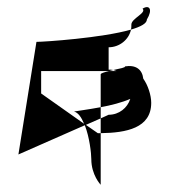

<svg xmlns="http://www.w3.org/2000/svg" viewBox="-20 -762 477 532"><path d="M31 -334 215 -415C228 -382 233 -337 233 -321C233 -277 259 -250 259 -250V-393H251L218 -416L259 -434V-465C222 -458 189 -454 185 -453C197 -450 206 -436 213 -419L94 -503V-565H282L294 -568C290 -569 285 -569 281 -569V-631C311 -631 337 -652 343 -680C264 -657 103 -646 81 -646ZM259 -393C330 -394 399 -407 399 -477C399 -498 390 -526 377 -544C374 -570 356 -583 326 -578C329 -575 312 -572 294 -568L303 -565H282C269 -562 259 -559 259 -556V-465C287 -470 318 -478 341 -488C333 -463 310 -444 281 -444L259 -434ZM343 -680C370 -688 387 -697 387 -708C404 -736 394 -750 375 -738C387 -726 344 -711 344 -694C344 -689 344 -684 343 -680Z"/></svg>

Font: bitstorm
Style: cn
Weight: 400
Version: Version 0.2